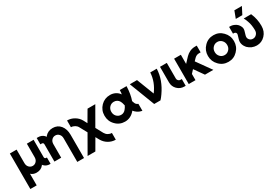

<svg xmlns="http://www.w3.org/2000/svg" viewBox="75 -1889 4735 3277"><g transform="rotate(-30 2442.0 -250.5)"><path d="M281 12Q370 12 418 -50Q420 -53 422 -56Q424 -59 425 -61Q427 -57 429.5 -53Q432 -49 436 -46Q481 0 546 0H561V-125H546Q534 -125 524 -134Q515 -144 515 -157V-500H382V-235Q382 -184 353 -153Q324 -121 281 -121Q238 -121 209 -153Q180 -184 180 -235V-500H47V200H172V-29Q214 12 281 12Z M1105 200V-260Q1105 -316 1090.5 -361.5Q1076 -407 1048 -442Q991 -512 895 -512Q799 -512 741 -442Q739 -439 737 -436.5Q735 -434 733 -431Q730 -437 726 -443Q722 -449 717 -455Q671 -500 605 -500H576V-375H605Q618 -375 628 -366Q637 -356 637 -343V0H683H753H770V-265Q770 -317 799 -347Q827 -379 871 -379Q914 -379 943 -347Q972 -317 972 -265V200Z M1174 -500V-367Q1193 -367 1211 -362Q1229 -357 1246 -347Q1262 -338 1275 -325Q1288 -312 1297 -295L1376 -150L1175 200H1328L1451 -12L1489 57Q1507 89 1532.5 115.5Q1558 142 1590 161Q1656 200 1731 200V67Q1711 67 1693 62Q1675 57 1658 47Q1641 37 1628 23Q1615 9 1605 -8L1529 -149L1731 -500H1578L1453 -286L1414 -360Q1378 -425 1313 -462Q1249 -500 1174 -500Z M2025 -511Q1917 -511 1843 -436Q1768 -359 1768 -250Q1768 -195 1786.5 -148.5Q1805 -102 1843 -64Q1917 13 2025 13Q2083 13 2132 -12Q2158 -25 2180.5 -44Q2203 -63 2223 -88Q2234 -74 2247 -61.5Q2260 -49 2275 -39Q2295 -24 2319 -14.5Q2343 -5 2371 0V-137Q2359 -141 2349.5 -147.5Q2340 -154 2332 -162Q2325 -170 2319.5 -181Q2314 -192 2310 -205Q2309 -208 2306.5 -215Q2304 -222 2301 -231Q2321 -286 2332.5 -353.5Q2344 -421 2347 -500H2213Q2213 -477 2211.5 -456Q2210 -435 2206 -417Q2203 -422 2200 -426Q2197 -430 2194 -434Q2165 -470 2122 -490Q2077 -511 2025 -511ZM2025 -378Q2058 -378 2084 -363Q2111 -348 2128 -317Q2135 -306 2142 -284.5Q2149 -263 2156 -231Q2148 -214 2139 -199Q2130 -184 2121 -174Q2102 -146 2075 -133Q2064 -127 2051 -124Q2038 -121 2025 -121Q1972 -121 1937 -158Q1902 -195 1902 -250Q1902 -304 1937 -341Q1972 -378 2025 -378Z M2411 -500 2603 0H2727Q2743 -17 2758.5 -36.5Q2774 -56 2790 -79Q2935 -285 2942 -500H2814Q2809 -408 2776.5 -322.5Q2744 -237 2685 -159L2553 -500Z M3006 -500V-192Q3006 -112 3062 -56Q3119 0 3198 0H3224V-133H3198Q3174 -133 3157 -150Q3140 -167 3140 -192V-500Z M3284 -500V0H3417V-122L3474 -184L3604 0H3769L3566 -284L3609 -329Q3648 -367 3695 -367H3730V-500H3695Q3642 -500 3593 -478Q3569 -467 3549 -452.5Q3529 -438 3510 -419L3417 -320V-500Z M4064 -512Q3955 -512 3882 -435Q3807 -359 3807 -250Q3807 -141 3882 -65Q3955 12 4064 12Q4172 12 4245 -65Q4320 -141 4320 -250Q4320 -359 4245 -435Q4172 -512 4064 -512ZM4064 -379Q4116 -379 4151 -341Q4186 -304 4186 -250Q4186 -223 4177.5 -200Q4169 -177 4151 -159Q4116 -121 4064 -121Q4011 -121 3976 -159Q3941 -196 3941 -250Q3941 -277 3949.5 -300Q3958 -323 3976 -341Q4011 -379 4064 -379Z M4368 -500V-367H4389Q4408 -367 4422 -351Q4435 -335 4429 -314L4407 -240Q4390 -187 4404 -141Q4411 -118 4422.5 -98Q4434 -78 4449 -61Q4466 -44 4485.5 -31Q4505 -18 4528 -7Q4551 2 4574.5 7Q4598 12 4622 12Q4720 12 4788 -60Q4856 -131 4856 -240Q4857 -374 4802 -500H4656Q4668 -478 4677.5 -456Q4687 -434 4694 -412Q4708 -375 4715 -330.5Q4722 -286 4723 -235Q4724 -184 4694 -153Q4665 -121 4622 -121Q4578 -121 4553 -153Q4525 -186 4540 -235L4563 -314Q4569 -336 4567 -357.5Q4565 -379 4554 -399Q4542 -425 4523 -444.5Q4504 -464 4477 -477Q4456 -489 4434 -494.5Q4412 -500 4389 -500ZM4535 -561H4664L4736 -701H4588Z"/></g></svg>

Font: Unageo
Style: Bold
Weight: 700
Designer: Richard Sepsi
Foundry: Richard Sepsi
Version: Version 2.000